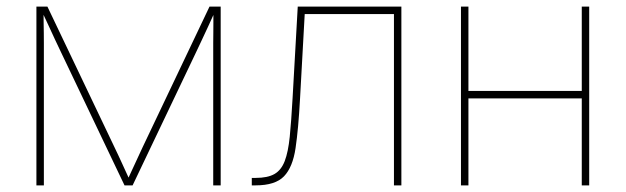

<svg xmlns="http://www.w3.org/2000/svg" viewBox="-20 -559 1887 579"><path d="M89.8 0V-539.1H123L324.2 -117.2Q330.1 -105 336.2 -92Q342.3 -79.1 347.9 -66.7Q353.5 -54.2 359.4 -41.5Q365.2 -28.8 371.1 -16.1H364.3Q370.1 -28.8 376 -41.5Q381.8 -54.2 387.7 -66.7Q393.6 -79.1 399.4 -92Q405.3 -105 411.1 -117.2L611.8 -539.1H645.5V0H623V-398.4Q623 -413.6 623 -429Q623 -444.3 623.3 -459.5Q623.5 -474.6 623.5 -490Q623.5 -505.4 623.5 -520.5H626.5Q617.7 -500.5 608.2 -480.2Q598.6 -460 589.4 -439.9Q580.1 -419.9 570.3 -399.4L379.9 0H355.5L165 -399.4Q155.3 -419.9 145.8 -439.9Q136.2 -460 127.2 -480.2Q118.2 -500.5 108.4 -520.5H111.3Q111.3 -505.4 111.6 -490Q111.8 -474.6 112.1 -459.5Q112.3 -444.3 112.3 -429Q112.3 -413.6 112.3 -398.4V0Z M739.3 0V-22.5H751Q787.1 -22.5 807.6 -34.2Q828.1 -45.9 838.6 -73.2Q849.1 -100.6 853.8 -147Q858.4 -193.4 862.3 -262.7L877.9 -539.1H1190.4V0H1168V-516.6H898.9L884.8 -261.7Q879.9 -170.4 871.3 -112.5Q862.8 -54.7 836.4 -27.3Q810.1 0 751 0Z M1745.1 -284.7V-262.2H1384.8V-284.7ZM1392.6 -539.1V0H1370.1V-539.1ZM1756.8 -539.1V0H1734.4V-539.1Z"/></svg>

Font: Inter 18pt Thin
Style: Regular
Weight: 250
Designer: Rasmus Andersson
Foundry: rsms
Version: Version 4.001;git-66647c0bb